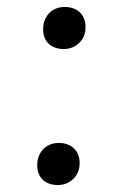

<svg xmlns="http://www.w3.org/2000/svg" viewBox="-20 -519 327 552"><path d="M87 -44Q87 -62 94.5 -76.5Q102 -91 116 -99.5Q130 -108 149 -108Q167 -108 180.5 -101Q194 -94 201.5 -81Q209 -68 209 -50Q209 -31 200.5 -17Q192 -3 178 5Q164 13 146 13Q129 13 115.5 6.5Q102 0 94.5 -13Q87 -26 87 -44ZM104 -435Q104 -453 111.5 -467.5Q119 -482 133 -490.5Q147 -499 166 -499Q184 -499 197.5 -492Q211 -485 218.5 -472Q226 -459 226 -441Q226 -422 217.5 -408Q209 -394 195 -386Q181 -378 163 -378Q146 -378 132.5 -384.5Q119 -391 111.5 -404Q104 -417 104 -435Z"/></svg>

Font: Literata 18pt Light
Style: Italic
Weight: 300
Italic angle: -2°
Designer: Latin by Veronika Burian and Jose Scaglione. Greek by Irene Vlachou. Cyrillic by Vera Evstafieva
Foundry: TypeTogether
Version: Version 3.103;gftools[0.9.29]